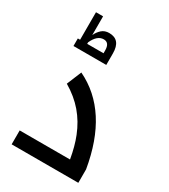

<svg xmlns="http://www.w3.org/2000/svg" viewBox="-216 -999 969 1100"><g transform="rotate(30 269.0 -448.5)"><path d="M45 -92H378Q364 -173 340 -233Q311 -306 263.5 -361.5Q216 -417 145 -459L185 -556Q427 -440 486 -89V0H45ZM70 -715H85V-897H132V-773Q144 -799 163 -815.5Q182 -832 211 -832Q287 -832 287 -741V-665H70ZM240 -715V-733Q240 -785 202 -785Q159 -785 132 -725V-715Z"/></g></svg>

Font: Noto Kufi Arabic Medium
Style: Regular
Weight: 500
Designer: Monotype Design Team, David Williams, Khaled Hosny
Foundry: Google LLC
Version: Version 2.109; ttfautohint (v1.8.4.7-5d5b)